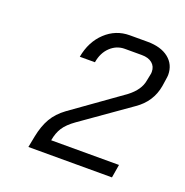

<svg xmlns="http://www.w3.org/2000/svg" viewBox="-85 -783 552 572"><g transform="rotate(20 190.5 -497.0)"><path d="M70 -325Q77 -360 91 -384Q105 -408 131 -427L288 -539Q322 -565 327 -596L331 -616Q332 -619 332 -625Q332 -642 320 -652Q308 -662 287 -662H233Q207 -662 187.5 -643.5Q168 -625 163 -594H115Q124 -644 156.5 -674.5Q189 -705 233 -705H289Q332 -705 356.5 -685.5Q381 -666 381 -633Q381 -628 379 -616L376 -596Q367 -544 322 -513L170 -406Q146 -389 135 -372Q124 -355 120 -331H335L328 -289H63Z"/></g></svg>

Font: Bai Jamjuree Light
Style: Italic
Weight: 300
Italic angle: -10°
Version: Version 1.000; ttfautohint (v1.6)